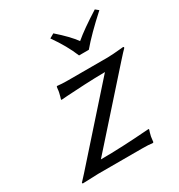

<svg xmlns="http://www.w3.org/2000/svg" viewBox="-156 -750 800 858"><g transform="rotate(-30 243.5 -320.5)"><path d="M294.4 -501Q269.5 -562.5 221.2 -630.9L244.1 -644Q302.7 -592.8 330.6 -554.2Q373.5 -590.8 458 -644L474.1 -630.9Q391.6 -556.6 344.7 -501ZM146.5 -49.8Q200.7 -49.8 263.7 -52.7Q326.7 -55.7 362.8 -58.6L398.9 -61L400.4 -58.1Q396 -45.9 391.6 -26.9Q390.6 -22 389.9 -13.9Q389.2 -5.9 388.2 0L385.3 2.9Q363.3 0 330.1 0H104L22.5 2.9L20.5 -1.5Q21.5 -2.4 48.8 -32.2L357.4 -378.9Q306.6 -378.4 249 -375.7Q191.4 -373 159.2 -370.6L127.4 -368.2L126 -371.1Q129.4 -380.9 134.3 -401.9Q135.3 -405.8 135.7 -409.4Q136.2 -413.1 136.7 -418.7Q137.2 -424.3 138.2 -429.2L140.6 -432.1Q162.6 -429.2 196.3 -429.2H400.4Q413.1 -429.2 432.4 -430.7Q451.7 -432.1 466.3 -433.6Q481 -435.1 482.4 -435.1Q487.8 -435.1 486.3 -429.2Q475.6 -418.9 447.3 -387.2Z"/></g></svg>

Font: Linux Biolinum G
Style: Italic
Weight: 400
Italic angle: -12°
Designer: Philipp H. Poll
Foundry: Philipp H. Poll
Version: Version 0.5.1